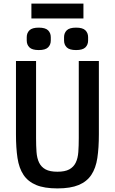

<svg xmlns="http://www.w3.org/2000/svg" viewBox="-20 -1038 640 1070"><path d="M181 -698V-269Q181 -226 183.5 -191Q186 -156 198 -131.5Q210 -107 234 -94Q258 -81 300 -81Q342 -81 366 -94Q390 -107 402 -131.5Q414 -156 416.5 -191Q419 -226 419 -269V-698H531V-289Q531 -214 522.5 -157.5Q514 -101 489 -63.5Q464 -26 418.5 -7Q373 12 300 12Q227 12 181.5 -7Q136 -26 111 -63.5Q86 -101 77.5 -157.5Q69 -214 69 -289V-698ZM155 -1018H445V-935H155ZM129 -812V-831Q129 -854 144 -869Q159 -884 196 -884Q233 -884 248 -869Q263 -854 263 -831V-812Q263 -789 248 -774Q233 -759 196 -759Q159 -759 144 -774Q129 -789 129 -812ZM337 -812V-831Q337 -854 352 -869Q367 -884 404 -884Q441 -884 456 -869Q471 -854 471 -831V-812Q471 -789 456 -774Q441 -759 404 -759Q367 -759 352 -774Q337 -789 337 -812Z"/></svg>

Font: IBM Plaex Mono Medium
Style: Regular
Weight: 500
Designer: Mike Abbink, Paul van der Laan, Pieter van Rosmalen
Foundry: Bold Monday
Version: Version 2.003